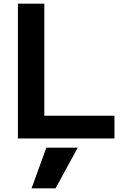

<svg xmlns="http://www.w3.org/2000/svg" viewBox="-20 -750 673 1040"><path d="M281 270H151L231 50H401ZM77 0V-730H220V-123H600V0Z"/></svg>

Font: M PLUS 1
Style: Bold
Weight: 700
Designer: Coji Morishita
Foundry: UNDERFOREST DESIGN
Version: Version 1.001